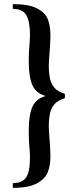

<svg xmlns="http://www.w3.org/2000/svg" viewBox="-20 -745 386 929"><path d="M42 141Q88 141 106.5 113.5Q125 86 125 16Q125 -5 122 -36Q121 -49 120 -68Q119 -87 119 -110Q119 -188 136.5 -227.5Q154 -267 199 -280V-281Q154 -294 136.5 -333.5Q119 -373 119 -451Q119 -473 120 -490.5Q121 -508 122 -521Q125 -553 125 -577Q125 -639 108 -670.5Q91 -702 42 -702V-725Q119 -725 159 -704.5Q199 -684 211.5 -651.5Q224 -619 224 -573Q224 -546 220 -492Q216 -444 216 -426Q216 -364 233.5 -334Q251 -304 294 -291V-270Q251 -257 233.5 -227Q216 -197 216 -135Q216 -117 220 -69Q224 -15 224 12Q224 55 211.5 87.5Q199 120 159 142Q119 164 42 164Z"/></svg>

Font: Fahkwang
Style: Regular
Weight: 400
Version: Version 1.000; ttfautohint (v1.6)